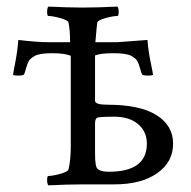

<svg xmlns="http://www.w3.org/2000/svg" viewBox="-20 -556 575 579"><path d="M266.6 -182.6V-91.8Q266.6 -50.8 275.4 -45.9Q284.2 -38.1 308.6 -38.1Q422.9 -38.1 422.9 -123Q422.9 -159.2 396.5 -181.6Q370.1 -204.1 324.2 -204.1Q278.3 -204.1 272.5 -200.7Q266.6 -197.3 266.6 -182.6ZM266.6 -252Q266.6 -240.2 304.7 -240.2Q401.4 -240.2 451.7 -209Q502 -177.7 502 -122.6Q502 -67.4 454.1 -33.7Q406.2 0 324.2 0H231.4Q185.5 0 126 2.9Q122.1 -1 122.1 -13.2Q122.1 -25.4 126 -25.4Q138.7 -25.4 161.6 -31.7Q184.6 -38.1 186.5 -44.9Q193.4 -73.2 193.4 -113.3V-387.7Q175.8 -395.5 137.7 -395.5Q99.6 -395.5 85.4 -387.7Q71.3 -379.9 66.9 -372.1Q62.5 -364.3 58.6 -350.1Q54.7 -335.9 52.7 -332Q50.8 -328.1 35.2 -328.1Q19.5 -328.1 19.5 -331.1Q19.5 -334 26.4 -369.6Q33.2 -405.3 35.2 -435.5Q92.8 -428.7 127.9 -428.7H191.4Q191.4 -463.9 186.5 -488.3Q184.6 -495.1 161.6 -501.5Q138.7 -507.8 126 -507.8Q122.1 -507.8 122.1 -520Q122.1 -532.2 126 -536.1Q185.5 -533.2 229.5 -533.2Q273.4 -533.2 334 -536.1Q337.9 -532.2 337.9 -520Q337.9 -507.8 334 -507.8Q321.3 -507.8 298.3 -501.5Q275.4 -495.1 273.4 -488.3Q272.5 -486.3 267.6 -428.7H333L424.8 -435.5Q426.8 -405.3 434.1 -369.6Q441.4 -334 441.4 -331.1Q441.4 -328.1 425.8 -328.1Q410.2 -328.1 408.2 -332Q406.2 -335.9 402.3 -350.1Q398.4 -364.3 394 -372.1Q389.6 -379.9 375.5 -387.7Q361.3 -395.5 321.8 -395.5Q282.2 -395.5 266.6 -388.7Z"/></svg>

Font: CrimsonText-Roman
Style: Roman
Weight: 400
Version: Version 0.13